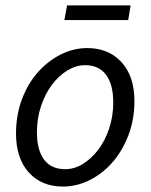

<svg xmlns="http://www.w3.org/2000/svg" viewBox="-20 -675 555 707"><path d="M212 12Q133 12 86 -40Q39 -92 39 -183Q39 -252 61 -310Q83 -368 120 -409.5Q157 -451 204 -474.5Q251 -498 301 -498Q380 -498 427.5 -446Q475 -394 475 -303Q475 -234 452.5 -176Q430 -118 393.5 -76.5Q357 -35 309.5 -11.5Q262 12 212 12ZM293 -435Q260 -435 228 -415.5Q196 -396 171 -362.5Q146 -329 131 -284Q116 -239 116 -188Q116 -122 142.5 -87Q169 -52 220 -52Q254 -52 285.5 -71.5Q317 -91 342 -124Q367 -157 382 -202Q397 -247 397 -298Q397 -364 370.5 -399.5Q344 -435 293 -435ZM227 -655H461L452 -601H217Z"/></svg>

Font: mr_Source Sans Pro
Style: Italic
Weight: 400
Italic angle: -11°
Designer: Paul D. Hunt
Foundry: Adobe Systems Incorporated
Version: Version 1.036;July 10, 2024;FontCreator 11.5.0.2430 64-bit